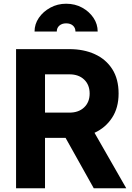

<svg xmlns="http://www.w3.org/2000/svg" viewBox="-20 -1008 707 1028"><path d="M66 0H221V-270H331L482 0H656L486 -297Q545 -324 580 -377.5Q615 -431 615 -507Q615 -585 581 -638Q547 -691 487.5 -718Q428 -745 351 -745H66ZM221 -405V-610H352Q401 -610 430.5 -582Q460 -554 460 -507Q460 -461 430.5 -433Q401 -405 352 -405ZM165 -839H284Q284 -859 298 -871Q312 -883 334 -883Q357 -883 370.5 -871Q384 -859 384 -839H503Q503 -879 480.5 -912.5Q458 -946 420 -967Q382 -988 334 -988Q288 -988 249.5 -967Q211 -946 188 -912.5Q165 -879 165 -839Z"/></svg>

Font: Plus Jakarta Sans ExtraBold
Style: Regular
Weight: 800
Designer: Gumpita Rahayu
Foundry: Tokotype
Version: Version 2.004; ttfautohint (v1.8.3)